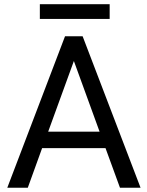

<svg xmlns="http://www.w3.org/2000/svg" viewBox="-20 -881 692 901"><path d="M639.6 0 367.7 -710.9H285.2L14.2 0H110.4L177.7 -186H475.1L543 0ZM326.7 -594.7 447.3 -263.2H206.1ZM167 -861.3V-792H494.6V-861.3Z"/></svg>

Font: Vazirmatn
Style: Regular
Weight: 400
Designer: Saber Rastikerdar
Foundry: Saber Rastikerdar
Version: Version 33.003